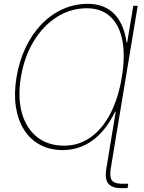

<svg xmlns="http://www.w3.org/2000/svg" viewBox="-20 -757 735 981"><path d="M683.6 -727.5 563 0H540.5L571.3 -186.5H568.4Q521.5 -89.8 453.4 -40Q385.3 9.8 300.8 9.8Q234.9 9.8 184.6 -17.3Q134.3 -44.4 102.8 -94Q71.3 -143.6 61 -212.2Q50.8 -280.8 64.5 -363.3Q78.6 -446.8 111.6 -515.4Q144.5 -584 192.9 -633.8Q241.2 -683.6 301 -710.4Q360.8 -737.3 428.2 -737.3Q511.7 -737.3 562 -687.7Q612.3 -638.2 627 -540H629.9L661.1 -727.5ZM308.1 -12.7Q381.8 -12.7 441.9 -54.7Q502 -96.7 543.2 -175.3Q584.5 -253.9 602.5 -363.3Q620.6 -472.2 605 -551Q589.4 -629.9 543.2 -672.4Q497.1 -714.8 424.3 -714.8Q341.3 -714.8 271 -670.4Q200.7 -626 152.6 -546.9Q104.5 -467.8 86.9 -363.3Q69.8 -258.8 91.8 -179.9Q113.8 -101.1 169.4 -56.9Q225.1 -12.7 308.1 -12.7ZM596.7 204.1Q551.8 204.1 533.2 180.7Q514.6 157.2 522.9 107.4L540.5 0H563L545.4 107.4Q539.1 147.5 552 164.6Q564.9 181.6 600.1 181.6Q606.4 181.6 616.2 181.6Q626 181.6 635.3 181.6L631.8 204.1Q623.5 204.1 613.5 204.1Q603.5 204.1 596.7 204.1Z"/></svg>

Font: Inter 28pt Thin
Style: Italic
Weight: 250
Italic angle: -9.3988°
Designer: Rasmus Andersson
Foundry: rsms
Version: Version 4.001;git-66647c0bb